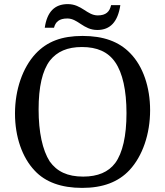

<svg xmlns="http://www.w3.org/2000/svg" viewBox="-20 -905 804 935"><path d="M243 -770C250 -798 268 -815 308 -815C360 -815 386 -759 454 -759C517 -759 554 -799 566 -880H521C514 -848 496 -830 456 -830C404 -830 378 -885 310 -885C246 -885 209 -847 198 -770ZM711 -368C711 -480 677 -582 614 -646C559 -703 483 -730 382 -730C281 -730 209 -703 153 -643C90 -575 53 -468 53 -352C53 -239 88 -138 149 -74C201 -18 279 10 380 10C480 10 556 -18 611 -77C674 -145 711 -252 711 -368ZM168 -372C168 -482 186 -561 223 -610C258 -654 308 -676 379 -676C452 -676 506 -653 541 -602C577 -550 596 -465 596 -354C596 -243 577 -160 541 -111C508 -67 456 -45 385 -45C308 -45 257 -70 222 -119C187 -174 168 -261 168 -372Z"/></svg>

Font: Domine
Style: Regular
Weight: 400
Designer: Pablo Impallari, Rodrigo Fuenzalida, Brenda Gallo
Foundry: Pablo Impallari, Rodrigo Fuenzalida, Brenda Gallo
Version: Version 2.000